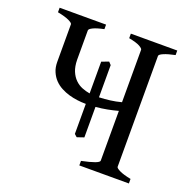

<svg xmlns="http://www.w3.org/2000/svg" viewBox="-113 -725 828 835"><g transform="rotate(20 301.5 -307.5)"><path d="M307.1 -468.8 318.4 -456.5V-307.6Q344.2 -308.6 369.1 -311.8Q394 -314.9 419.9 -321.8V-564.5Q419.9 -570.3 404.8 -578.9Q389.6 -587.4 354 -594.2V-615.2H568.8V-594.2Q535.6 -587.4 516.8 -579.3Q498 -571.3 498 -564.5V-51.3Q498 -45.4 515.9 -36.6Q533.7 -27.8 568.8 -21V0H339.4V-21Q419.9 -37.6 419.9 -51.3V-281.7Q397 -275.4 371.6 -270.5Q346.2 -265.6 318.4 -263.2V-122.1Q310.5 -119.1 302.2 -116.5Q293.9 -113.8 286.6 -111.3L274.4 -122.1V-261.2H271.5Q254.4 -261.2 234.9 -263.7Q215.3 -266.1 195.8 -271.7Q176.3 -277.3 158.2 -286.9Q140.1 -296.4 126.2 -310.8Q112.3 -325.2 103.8 -345Q95.2 -364.7 95.2 -390.6V-564.5Q95.2 -570.3 77.4 -578.9Q59.6 -587.4 24.4 -594.2V-615.2H239.3V-594.2Q206.1 -587.4 189.7 -579.3Q173.3 -571.3 173.3 -564.5V-428.2Q173.8 -397.5 182.6 -376.2Q191.4 -355 205.6 -341.1Q219.7 -327.1 237.8 -319.8Q255.9 -312.5 274.4 -309.6V-456.5Z"/></g></svg>

Font: Noto Serif Devanagari
Style: Regular
Weight: 400
Designer: Monotype Design Team
Foundry: Monotype Imaging Inc.
Version: Version 1.01